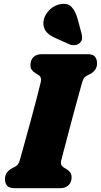

<svg xmlns="http://www.w3.org/2000/svg" viewBox="-20 -983 527 1003"><path d="M300 -145.5Q296.5 -129.5 300.2 -121.8Q304 -114 312.5 -108.5L326.5 -100Q340 -92 347 -82Q354 -72 354 -57Q354 -31.5 338.5 -15.8Q323 0 294.5 0H57Q26.5 0 16.2 -13.8Q6 -27.5 6 -48Q6 -68.5 17 -82.5Q28 -96.5 42 -103.5L57.5 -111.5Q68.5 -117 74 -124.5Q79.5 -132 85 -151.5Q95.5 -189.5 110.2 -242.8Q125 -296 140.8 -353.5Q156.5 -411 170.2 -464Q184 -517 193 -554.5Q199 -580 180.5 -591.5L166.5 -600Q153 -608 146 -618Q139 -628 139 -643Q139 -668.5 154.2 -684.2Q169.5 -700 198.5 -700H436Q466.5 -700 476.8 -686.2Q487 -672.5 487 -652Q487 -631.5 476 -617.5Q465 -603.5 451 -596.5L435.5 -588.5Q424 -582.5 418.8 -575.2Q413.5 -568 408 -548.5Q399 -517 386.8 -472.2Q374.5 -427.5 361.2 -378.2Q348 -329 335.8 -282.5Q323.5 -236 314 -199.5Q304.5 -163 300 -145.5ZM386 -882.5 405.5 -809.5Q409.5 -795.5 409 -782.8Q408.5 -770 397 -759Q386.5 -749 371.5 -747.2Q356.5 -745.5 344 -751L275.5 -781.5Q238.5 -797.5 222.8 -815.8Q207 -834 206.5 -863Q207 -893 230 -921.8Q253 -950.5 289 -960Q332 -970 353.5 -947Q375 -924 386 -882.5Z"/></svg>

Font: Fraunces 72pt S100 Black
Style: Italic
Weight: 900
Italic angle: -16°
Version: Version 1.000; ttfautohint (v1.8.3)